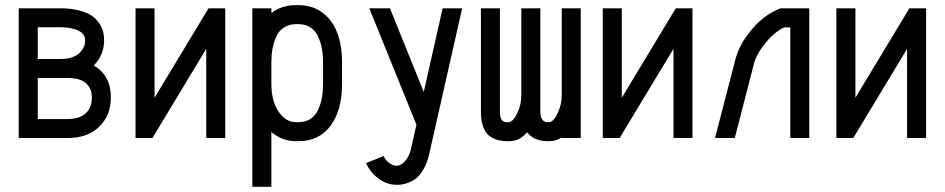

<svg xmlns="http://www.w3.org/2000/svg" viewBox="-20 -532 3642 740"><path d="M52.2 0V-500H212.9Q253.9 -500 285.2 -491.7Q316.4 -483.4 334.2 -470.9Q352.1 -458.5 363 -441.4Q374 -424.3 377.7 -408.9Q381.3 -393.6 381.3 -377Q381.3 -320.3 341.8 -279.8Q407.2 -240.2 407.2 -158.7V-154.3Q407.2 -88.4 363 -44.2Q318.8 0 239.3 0ZM125.5 -73.2H239.3Q286.1 -73.2 310.1 -95Q334 -116.7 334 -154.3V-158.7Q334 -186 319.3 -203.1Q304.7 -220.2 284.7 -225.8Q264.6 -231.4 238.8 -231.4H125.5ZM212.9 -304.7Q260.3 -304.7 284.2 -325.9Q308.1 -347.2 308.1 -377Q308.1 -401.9 281.5 -414.3Q254.9 -426.8 212.9 -426.8H125.5V-304.7Z M502.4 0V-500H575.7V-155.3L783.7 -500H848.1V0H774.9V-343.8L567.4 0Z M1025.9 -208.5Q1025.9 -142.6 1053.7 -101.8Q1081.5 -61 1121.1 -61H1129.9Q1157.2 -61 1176.8 -74Q1196.3 -86.9 1206.3 -109.1Q1216.3 -131.3 1220.7 -155.8Q1225.1 -180.2 1225.1 -208.5V-291.5Q1225.1 -319.8 1220.7 -344Q1216.3 -368.2 1206.3 -390.6Q1196.3 -413.1 1176.8 -426Q1157.2 -439 1129.9 -439H1121.1Q1093.8 -439 1074.2 -426Q1054.7 -413.1 1044.7 -390.6Q1034.7 -368.2 1030.3 -344Q1025.9 -319.8 1025.9 -291.5ZM1025.9 188H952.6V-500H1025.9V-481.9Q1065.4 -512.2 1121.1 -512.2H1129.9Q1185.1 -512.2 1223.9 -482.4Q1262.7 -452.6 1280.5 -403.8Q1298.3 -355 1298.3 -291.5V-208.5Q1298.3 -107.4 1254.2 -47.6Q1210 12.2 1129.9 12.2H1121.1Q1067.4 12.2 1025.9 -23.4Z M1761.2 -500 1633.8 63.5Q1626.5 95.2 1613.3 118.4Q1600.1 141.6 1586.7 153.1Q1573.2 164.6 1556.4 171.1Q1539.6 177.7 1529.5 179Q1519.5 180.2 1508.8 180.2Q1470.2 180.2 1437.7 155.5Q1405.3 130.9 1391.1 96.7L1458.5 69.3Q1464.8 84.5 1479.5 95.7Q1494.1 106.9 1508.8 106.9Q1525.4 106.9 1541.5 88.6Q1557.6 70.3 1563.5 43.9L1585 -51.3L1403.3 -500H1482.9L1613.3 -177.7L1686 -500Z M2096.7 -61Q2114.3 -63.5 2129.6 -96.4Q2145 -129.4 2145 -164.6V-500H2218.3V0H2145V-2.4Q2122.1 12.2 2096.7 12.2H2091.8Q2038.1 12.2 2011.7 -22Q1991.7 -0.5 1975.3 5.9Q1959 12.2 1940.9 12.2H1936Q1909.7 12.2 1890.4 4.9Q1871.1 -2.4 1860.4 -13.4Q1849.6 -24.4 1843.3 -40.8Q1836.9 -57.1 1835.2 -71.8Q1833.5 -86.4 1833.5 -105V-500H1906.7V-105.5Q1906.7 -80.1 1913.1 -70.6Q1919.4 -61 1936 -61H1940.9Q1958.5 -63.5 1973.9 -96.4Q1989.3 -129.4 1989.3 -164.6V-500H2062.5V-105.5Q2062.5 -81.1 2069.8 -71Q2077.1 -61 2091.8 -61Z M2303.2 0V-500H2376.5V-155.3L2584.5 -500H2648.9V0H2575.7V-343.8L2368.2 0Z M2814.5 -303.7Q2829.6 -362.3 2878.2 -419.4Q2926.8 -476.6 2988.3 -500H3099.1V0H3025.9V-426.3H3002.4Q2965.3 -409.2 2930.7 -366.9Q2896 -324.7 2885.7 -286.1L2812 0H2735.8Z M3203.6 0V-500H3276.9V-155.3L3484.9 -500H3549.3V0H3476.1V-343.8L3268.6 0Z"/></svg>

Font: Anka/Coder Narrow
Style: Regular
Weight: 400
Width: 3
Monospace: yes
Version: Version 001.100